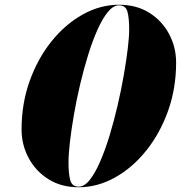

<svg xmlns="http://www.w3.org/2000/svg" viewBox="-20 -780 763 810"><path d="M482 -760Q556 -760 610 -726Q664 -692 693.5 -636.2Q723 -580.5 723 -516Q723 -407.5 689 -312.2Q655 -217 596.8 -144.5Q538.5 -72 464.8 -31Q391 10 312 10Q238 10 184 -24.2Q130 -58.5 100.5 -114Q71 -169.5 71 -234Q71 -342.5 105 -437.8Q139 -533 197.2 -605.5Q255.5 -678 329.2 -719Q403 -760 482 -760ZM482 -757.5Q458 -757.5 435.2 -729.8Q412.5 -702 391.2 -654.5Q370 -607 351.5 -547.2Q333 -487.5 317.8 -422.8Q302.5 -358 291.8 -295.8Q281 -233.5 275 -181.2Q269 -129 269 -94.5Q269 -45 276.8 -18.8Q284.5 7.5 312 7.5Q336 7.5 358.8 -21.2Q381.5 -50 402.8 -99Q424 -148 442.5 -209Q461 -270 476.2 -335.5Q491.5 -401 502.2 -462.8Q513 -524.5 519 -575Q525 -625.5 525 -655.5Q525 -705 517.5 -731.2Q510 -757.5 482 -757.5Z"/></svg>

Font: Bodoni* 72pt Fatface
Style: Italic
Weight: 900
Italic angle: -13°
Version: Version 2.3